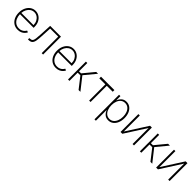

<svg xmlns="http://www.w3.org/2000/svg" viewBox="439 -2246 4143 4143"><g transform="rotate(45 2510.5 -175.0)"><path d="M302.6 11.4Q228.7 11.4 174 -25.2Q119.3 -61.8 89.5 -125.4Q59.7 -188.9 59.7 -270.2Q59.7 -351.9 89.7 -415.8Q119.7 -479.8 172.2 -516.7Q224.8 -553.6 292.3 -553.6Q353.3 -553.6 404.8 -521.5Q456.3 -489.3 487.6 -430.2Q518.8 -371.1 518.8 -290.1V-263.1H102.6Q103.7 -196 127.7 -143.1Q151.6 -90.2 196.2 -59.5Q240.8 -28.8 302.6 -28.8Q346.9 -28.8 378.7 -43.9Q410.5 -58.9 431.1 -80.6Q451.7 -102.3 461.6 -122.5L501.1 -106.5Q488.6 -79.2 462.5 -51.8Q436.4 -24.5 396.5 -6.6Q356.5 11.4 302.6 11.4ZM103.3 -302.6H475.5Q475.5 -361.9 451.3 -409.4Q427.2 -457 385.7 -485.1Q344.1 -513.1 292.3 -513.1Q240.4 -513.1 199.4 -485.3Q158.4 -457.4 133 -409.6Q107.6 -361.9 103.3 -302.6Z M609.7 0V-41.2H623.9Q669 -41.2 689.5 -62.9Q709.9 -84.5 716.8 -136Q723.7 -187.5 728 -276.6L741.8 -545.5H1071.4V0H1028.4V-504.3H782.7L770.2 -265.3Q766 -177.2 756.2 -118.3Q746.4 -59.3 717.7 -29.7Q688.9 0 626.8 0Z M1465.9 11.4Q1392 11.4 1337.4 -25.2Q1282.7 -61.8 1252.8 -125.4Q1223 -188.9 1223 -270.2Q1223 -351.9 1253 -415.8Q1283 -479.8 1335.6 -516.7Q1388.1 -553.6 1455.6 -553.6Q1516.7 -553.6 1568.2 -521.5Q1619.7 -489.3 1650.9 -430.2Q1682.2 -371.1 1682.2 -290.1V-263.1H1266Q1267 -196 1291 -143.1Q1315 -90.2 1359.6 -59.5Q1404.1 -28.8 1465.9 -28.8Q1510.3 -28.8 1542.1 -43.9Q1573.9 -58.9 1594.5 -80.6Q1615.1 -102.3 1625 -122.5L1664.4 -106.5Q1652 -79.2 1625.9 -51.8Q1599.8 -24.5 1559.8 -6.6Q1519.9 11.4 1465.9 11.4ZM1266.7 -302.6H1638.8Q1638.8 -361.9 1614.7 -409.4Q1590.6 -457 1549 -485.1Q1507.5 -513.1 1455.6 -513.1Q1403.8 -513.1 1362.7 -485.3Q1321.7 -457.4 1296.3 -409.6Q1271 -361.9 1266.7 -302.6Z M1831.7 0V-545.5H1875V-292.3H1937.9L2147 -545.5H2203.1L1985.8 -283.7L2209.5 0H2153.8L1957.7 -251.1H1875V0Z M2292.3 -494.7V-545.5H2701.3V-494.7H2519.5V0H2476.2V-494.7Z M2843.4 204.5V-545.5H2885.7V-423.7H2890.6Q2910.2 -476.2 2952.9 -514.9Q2995.7 -553.6 3066.4 -553.6Q3132.5 -553.6 3181.3 -517.4Q3230.1 -481.2 3257.1 -417.4Q3284.1 -353.7 3284.1 -271.3Q3284.1 -188.9 3256.9 -125.2Q3229.8 -61.4 3180.9 -25Q3132.1 11.4 3066.8 11.4Q2997.2 11.4 2953.3 -27.3Q2909.4 -66.1 2890.6 -119H2886.4V204.5ZM2886 -271.7Q2886 -202.1 2907.3 -147Q2928.6 -92 2968.4 -60.4Q3008.2 -28.8 3063.2 -28.8Q3119 -28.8 3158.7 -60.9Q3198.5 -93 3219.8 -148.1Q3241.1 -203.1 3241.1 -271.7Q3241.1 -340.2 3220.2 -394.9Q3199.2 -449.6 3159.4 -481.4Q3119.7 -513.1 3063.2 -513.1Q3007.5 -513.1 2967.9 -481.7Q2928.3 -450.3 2907.1 -395.8Q2886 -341.3 2886 -271.7Z M3476.9 -56.5 3789.8 -545.5H3844.8V0H3801.5V-489L3489 0H3433.6V-545.5H3476.9Z M4024.5 0V-545.5H4067.8V-292.3H4130.7L4339.8 -545.5H4396L4178.6 -283.7L4402.3 0H4346.6L4150.6 -251.1H4067.8V0Z M4563.2 -56.5 4876.1 -545.5H4931.1V0H4887.8V-489L4575.3 0H4519.9V-545.5H4563.2Z"/></g></svg>

Font: Inter UI Extra Light
Style: Regular
Weight: 200
Designer: Rasmus Andersson
Foundry: rsms
Version: 3.2;8d6f07862